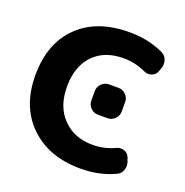

<svg xmlns="http://www.w3.org/2000/svg" viewBox="-133 -861 958 993"><g transform="rotate(20 346.0 -365.0)"><path d="M405 -450H458Q481 -450 498 -433Q515 -416 515 -393V-340Q515 -317 498 -300Q481 -283 458 -283H405Q382 -283 365 -300Q348 -317 348 -340V-393Q348 -416 365 -433Q382 -450 405 -450ZM415 10Q241 10 136 -91Q31 -192 31 -365Q31 -540 133 -640Q235 -740 415 -740Q518 -740 603 -700Q625 -690 632.5 -666.5Q640 -643 631 -620L624 -601Q616 -580 594.5 -573Q573 -566 553 -576Q495 -603 431 -603Q326 -603 265.5 -540Q205 -477 205 -365Q205 -255 268 -191Q331 -127 431 -127Q495 -127 553 -154Q573 -164 594.5 -157Q616 -150 624 -129L631 -110Q640 -87 632.5 -63.5Q625 -40 603 -30Q518 10 415 10Z"/></g></svg>

Font: Rounded Mplus 1c ExtraBold
Style: Regular
Weight: 800
Version: Version 1.059.20150529